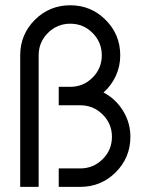

<svg xmlns="http://www.w3.org/2000/svg" viewBox="-20 -727 563 747"><path d="M58.6 0V-511.7Q58.6 -592.8 115.5 -649.7Q172.4 -706.5 253.4 -706.5Q334 -706.5 390.9 -649.7Q447.8 -592.8 447.8 -511.7Q447.8 -469.2 430.7 -431.9Q413.6 -394.5 382.8 -367.2Q430.2 -342.3 458.7 -295.9Q487.3 -249.5 487.3 -194.8Q487.3 -113.8 430.4 -56.9Q373.5 0 292.5 0H208.5V-71.8H292.5Q343.3 -71.8 379.4 -107.7Q415.5 -143.6 415.5 -194.8Q415.5 -245.6 379.4 -281.5Q343.3 -317.4 292.5 -317.4H208.5V-389.2H253.4Q304.2 -389.2 340.1 -425Q376 -460.9 376 -511.7Q376 -563 340.1 -598.9Q304.2 -634.8 253.4 -634.8Q202.6 -634.8 166.5 -598.9Q130.4 -563 130.4 -511.7V0Z"/></svg>

Font: Basically A Sans Serif
Style: Regular
Weight: 400
Designer: Hyung-Suk Kim
Foundry: Mental Design
Version: 1.000